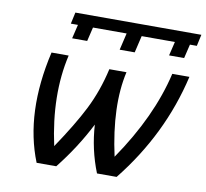

<svg xmlns="http://www.w3.org/2000/svg" viewBox="-80 -817 973 905"><g transform="rotate(10 406.0 -364.5)"><path d="M197 -674 209 -729H812L800 -674H767L751 -607H679L695 -674H536L517 -593H445L464 -674H303L287 -607H215L231 -674ZM246 0H152Q62 -225 131 -524H213Q168 -329 220 -92Q299 -209 343 -296Q389 -387 413 -494H495Q457 -328 509 -92Q660 -312 709 -524H791Q725 -238 535 0H441Q398 -108 391 -225Q331 -107 246 0Z"/></g></svg>

Font: Miedinger
Style: Italic
Weight: 400
Italic angle: -13°
Version: Version 001.000